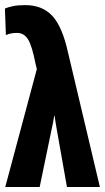

<svg xmlns="http://www.w3.org/2000/svg" viewBox="-23 -746 419 766"><path d="M-2 0H135.3L182.1 -226.1Q185.5 -240.2 188 -253.7Q190.4 -267.1 193.4 -284.2H194.8Q197.3 -267.1 199.5 -252.9Q201.7 -238.8 204.1 -226.1L244.1 0H375.5L248.5 -536.1Q225.6 -640.1 185.5 -682.9Q145.5 -725.6 78.1 -725.6Q47.9 -725.6 28.3 -721.4Q8.8 -717.3 -3.4 -711.9L0.5 -606Q9.8 -610.4 20.5 -612.5Q31.2 -614.7 45.4 -614.7Q72.8 -614.7 88.9 -588.9Q105 -563 119.1 -490.2L124 -470.7Z"/></svg>

Font: Roboto Flex
Style: wght 700 wdth 25 opsz 34 GRAD 0.00 slnt 0.00 XTRA 468 XOPQ 96 YOPQ 79 YTLC 514 YTUC 712 YTAS 750 YTDE -203.00 YTFI 738
Weight: 700
Width: 1
Designer: Berlow after Robertson
Foundry: Google
Version: Version 3.100